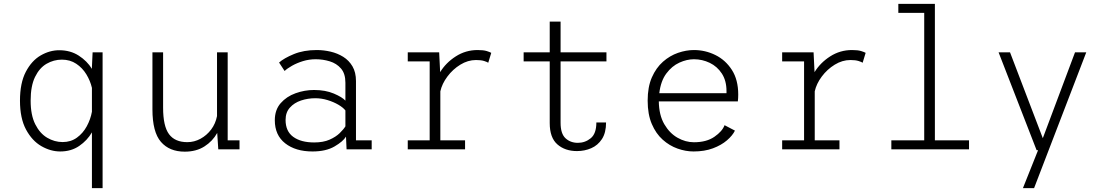

<svg xmlns="http://www.w3.org/2000/svg" viewBox="-20 -770 5720 990"><path d="M290.5 11Q241 11 193.2 -16.5Q145.5 -44 114.2 -102Q83 -160 83 -251Q83 -342 113 -399.5Q143 -457 189.5 -484Q236 -511 285.5 -511Q343 -511 386 -483.2Q429 -455.5 454 -415V-424.5L457.5 -500H509V200H454V-87.5Q430 -46 388.5 -17.5Q347 11 290.5 11ZM138 -251Q138 -176.5 161.8 -129.2Q185.5 -82 223.2 -59.8Q261 -37.5 303 -37.5Q345 -37.5 376.5 -60.2Q408 -83 427.5 -119Q447 -155 454 -194V-317Q445.5 -353.5 425.2 -386.8Q405 -420 373.2 -441.2Q341.5 -462.5 299 -462.5Q257 -462.5 220.2 -441.2Q183.5 -420 160.8 -373.5Q138 -327 138 -251Z M932.5 12Q853.5 12 809.8 -38.5Q766 -89 766 -206V-500H821V-214.5Q821 -119.5 851.5 -78.2Q882 -37 946 -37Q981.5 -37 1013.8 -54.5Q1046 -72 1068.8 -102.2Q1091.5 -132.5 1099 -171.5V-500H1154V-46.5H1215V0H1105.5L1100 -84.5Q1076.5 -42 1034.2 -15Q992 12 932.5 12Z M1591.5 11Q1504 11 1450.5 -31Q1397 -73 1397 -150Q1397 -203.5 1427.2 -238Q1457.5 -272.5 1504 -289.2Q1550.5 -306 1599.5 -306Q1658 -306 1701.5 -287.5Q1745 -269 1761 -251V-343.5Q1761 -390.5 1738.2 -416.8Q1715.5 -443 1680.2 -453.8Q1645 -464.5 1608 -464.5Q1573.5 -464.5 1542 -454.8Q1510.5 -445 1485.8 -431Q1461 -417 1447.5 -404L1419 -447.5Q1444 -470 1495 -491Q1546 -512 1613.5 -512Q1648.5 -512 1684.2 -503.8Q1720 -495.5 1749.8 -477Q1779.5 -458.5 1797.5 -427.8Q1815.5 -397 1815.5 -352V-46.5H1896.5V0H1767L1764 -65.5Q1749 -40.5 1704.8 -14.8Q1660.5 11 1591.5 11ZM1600 -35.5Q1647 -35.5 1679.2 -49.8Q1711.5 -64 1731.5 -83.5Q1751.5 -103 1761 -118.5V-200.5Q1749.5 -215.5 1724.8 -230Q1700 -244.5 1668.8 -254Q1637.5 -263.5 1605.5 -263.5Q1567.5 -263.5 1532.2 -251.8Q1497 -240 1474.8 -215.2Q1452.5 -190.5 1452.5 -151.5Q1452.5 -93 1492.2 -64.2Q1532 -35.5 1600 -35.5Z M2082.5 0V-46.5H2195.5V-453.5H2082.5V-500H2244.5L2249.5 -398Q2279 -446.5 2330 -479.2Q2381 -512 2443 -512Q2472.5 -512 2489.5 -506.8Q2506.5 -501.5 2513 -497.5L2497.5 -446.5Q2492 -450.5 2476.2 -455.5Q2460.5 -460.5 2434.5 -460.5Q2392.5 -460.5 2353.5 -436.5Q2314.5 -412.5 2286.8 -375.2Q2259 -338 2250.5 -299V-46.5H2378V0Z M2814.5 -135.5V-453.5H2680V-500H2814.5V-658.5H2870.5V-500H3107V-453.5H2870.5V-137Q2870.5 -80.5 2896 -57Q2921.5 -33.5 2959.5 -33.5Q2997 -33.5 3026 -57.2Q3055 -81 3055 -138.5H3105Q3105 -85.5 3083.8 -53Q3062.5 -20.5 3028.5 -5.8Q2994.5 9 2955 9Q2893.5 9 2854 -25.5Q2814.5 -60 2814.5 -135.5Z M3556 11Q3515.5 11 3473.8 -3.8Q3432 -18.5 3397 -49.8Q3362 -81 3340.8 -130.8Q3319.5 -180.5 3319.5 -251Q3319.5 -321.5 3341.2 -371Q3363 -420.5 3398.5 -451.8Q3434 -483 3476 -497.5Q3518 -512 3558 -512Q3616.5 -512 3668.8 -486.2Q3721 -460.5 3753.8 -409.5Q3786.5 -358.5 3786.5 -282.5Q3786.5 -275 3786 -264.5Q3785.5 -254 3784.5 -247H3377Q3378 -176.5 3405.2 -129.8Q3432.5 -83 3473.5 -59.8Q3514.5 -36.5 3558 -36.5Q3623 -36.5 3663.8 -64.8Q3704.5 -93 3716 -124.5L3769.5 -96.5Q3757.5 -71.5 3728.5 -46.5Q3699.5 -21.5 3656 -5.2Q3612.5 11 3556 11ZM3558 -464.5Q3521.5 -464.5 3483 -447Q3444.5 -429.5 3415.8 -391Q3387 -352.5 3379.5 -289.5H3726V-300.5Q3726 -354 3702 -390.8Q3678 -427.5 3639.5 -446Q3601 -464.5 3558 -464.5Z M4013 0V-46.5H4126V-453.5H4013V-500H4175L4180 -398Q4209.5 -446.5 4260.5 -479.2Q4311.5 -512 4373.5 -512Q4403 -512 4420 -506.8Q4437 -501.5 4443.5 -497.5L4428 -446.5Q4422.5 -450.5 4406.8 -455.5Q4391 -460.5 4365 -460.5Q4323 -460.5 4284 -436.5Q4245 -412.5 4217.2 -375.2Q4189.5 -338 4181 -299V-46.5H4308.5V0Z M4576 0V-46.5H4745.5V-703.5H4612V-750H4800.5V-46.5H4976.5V0Z M5254.5 200 5332.5 4.5H5325L5129 -500H5188L5357 -57.5L5523 -500H5581L5312 200Z"/></svg>

Font: Trispace ExtraLight
Style: Regular
Weight: 200
Designer: Tyler Finck
Foundry: Etcetera Type Company
Version: Version 1.210; ttfautohint (v1.8.3)